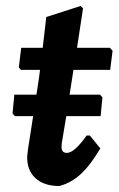

<svg xmlns="http://www.w3.org/2000/svg" viewBox="-20 -615 397 643"><path d="M179 8Q127 8 98.5 -18.5Q70 -45 71 -91L74 -117L91 -226H30L22 -235L28 -298H102L111 -357L114 -381H50L43 -389L51 -455H123L135 -558L250 -595L258 -587L238 -455H348L357 -445L349 -381H226L213 -298H315L323 -289L317 -226H202L187 -136L186 -123Q186 -103 204 -103Q229 -103 270 -161H281L316 -118Q283 -62 251 -32.5Q219 -3 179 8Z"/></svg>

Font: Alegreya Sans
Style: Bold Italic
Weight: 700
Italic angle: -7°
Designer: Juan Pablo del Peral
Foundry: Huerta Tipografica
Version: Version 2.007